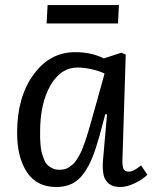

<svg xmlns="http://www.w3.org/2000/svg" viewBox="-20 -728 615 762"><path d="M168.9 -708H452.1L448.2 -634.8H165ZM465.8 -89.8Q465.8 -65.9 470.7 -56.4Q475.6 -46.9 491.2 -46.9Q510.7 -46.9 540 -71.8L564.9 -34.2Q545.9 -16.1 515.1 -1Q484.4 14.2 456.1 14.2Q427.7 14.2 411.6 0.5Q395.5 -13.2 391.1 -33.9Q386.7 -54.7 388.2 -85.9L404.8 -273.9L397.9 -274.9L376 -192.9Q361.3 -139.6 346.9 -103.8Q332.5 -67.9 312.3 -39.8Q292 -11.7 265.4 1.2Q238.8 14.2 203.1 14.2Q126 14.2 86.9 -44.7Q47.9 -103.5 47.9 -201.2Q47.9 -342.3 112.8 -431.6Q177.7 -521 277.8 -521Q343.3 -521 392.1 -496.1L461.9 -519L479 -511.2ZM215.8 -54.2Q226.6 -54.2 236.1 -56.4Q245.6 -58.6 254.2 -64.5Q262.7 -70.3 269.8 -76.4Q276.9 -82.5 284.2 -94.2Q291.5 -106 296.9 -115.5Q302.2 -125 308.8 -142.3Q315.4 -159.7 319.8 -172.4Q324.2 -185.1 331.1 -208.3Q337.9 -231.4 342.3 -247.1Q346.7 -262.7 354.5 -290.5Q359.4 -308.1 361.8 -316.9L395 -436Q376 -445.8 345 -452.9Q314 -460 287.1 -460Q221.2 -460 180.2 -388.9Q139.2 -317.9 139.2 -205.1Q139.2 -189.5 139.2 -181.9Q139.2 -174.3 140.6 -155.5Q142.1 -136.7 144.8 -126Q147.5 -115.2 153.1 -99.6Q158.7 -84 166.5 -75.4Q174.3 -66.9 187 -60.5Q199.7 -54.2 215.8 -54.2Z"/></svg>

Font: Literata Book
Style: Italic
Weight: 400
Italic angle: -3°
Designer: Latin by Veronika Burian and Jose Scaglione. Greek by Irene Vlachou. Cyrillic by Vera Evstafieva
Foundry: TypeTogether
Version: Version 1.003;PS 001.003;hotconv 1.0.88;makeotf.lib2.5.64775